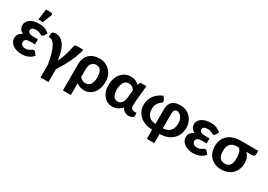

<svg xmlns="http://www.w3.org/2000/svg" viewBox="13 -1738 4030 2885"><g transform="rotate(30 2028.0 -296.0)"><path d="M32 0ZM400 -406.5Q392.5 -394.5 386 -391Q379.5 -387.5 369.5 -387.5Q361 -387.5 352 -392.8Q343 -398 330.2 -404Q317.5 -410 300 -415.2Q282.5 -420.5 257 -420.5Q217 -420.5 196.2 -406Q175.5 -391.5 175.5 -367.5Q175.5 -341.5 199 -326Q222.5 -310.5 268 -310.5H351V-223H268Q216.5 -223 194.2 -207Q172 -191 172 -162.5Q172 -134 193 -114.8Q214 -95.5 254.5 -95.5Q283 -95.5 301.2 -102.5Q319.5 -109.5 333 -118Q346.5 -126.5 357 -133.5Q367.5 -140.5 380 -140.5Q397 -140.5 405 -128.5L445 -78.5Q423 -53 397.5 -36.5Q372 -20 345.8 -10.5Q319.5 -1 294 2.8Q268.5 6.5 247 6.5Q205 6.5 166 -3.8Q127 -14 97.2 -34Q67.5 -54 49.8 -83.5Q32 -113 32 -151Q32 -193 54.8 -221.8Q77.5 -250.5 114 -267.5Q94.5 -277.5 80.5 -290.5Q66.5 -303.5 57.8 -318Q49 -332.5 45 -348.2Q41 -364 41 -379.5Q41 -408.5 54.8 -434.8Q68.5 -461 95.2 -480.8Q122 -500.5 162 -512Q202 -523.5 254.5 -523.5Q315 -523.5 358.2 -505.5Q401.5 -487.5 431.5 -458.5ZM207 -571 233.5 -759H318Q337 -759 343.8 -747.2Q350.5 -735.5 343.5 -716.5L286 -571Z M671 166V-53Q665 -93 656.2 -136Q647.5 -179 635.8 -220Q624 -261 609.5 -297.5Q595 -334 577.2 -361.5Q559.5 -389 538.8 -405Q518 -421 493.5 -421H474.5V-470.5Q474.5 -481 477.2 -490Q480 -499 487.5 -505.8Q495 -512.5 508 -516.5Q521 -520.5 541.5 -520.5Q592.5 -520.5 630.8 -495.8Q669 -471 696.8 -426.2Q724.5 -381.5 742 -319.5Q759.5 -257.5 769 -183Q786.5 -217 801.2 -254.5Q816 -292 828 -329.8Q840 -367.5 848.8 -404.5Q857.5 -441.5 863.5 -474.5Q867.5 -498 878.5 -506.8Q889.5 -515.5 903 -515.5H1021Q1009.5 -461.5 987.5 -402.2Q965.5 -343 937 -283Q908.5 -223 875.5 -164.8Q842.5 -106.5 809 -55V166Z M1060 -290.5Q1060 -343.5 1075.8 -386.5Q1091.5 -429.5 1122.5 -460Q1153.5 -490.5 1198.8 -507.2Q1244 -524 1303.5 -524Q1354 -524 1399 -506Q1444 -488 1478 -454Q1512 -420 1532 -371.2Q1552 -322.5 1552 -261.5Q1552 -203.5 1536.2 -154.2Q1520.5 -105 1491.5 -69Q1462.5 -33 1421.8 -12.8Q1381 7.5 1331 7.5Q1291 7.5 1257.8 -4.8Q1224.5 -17 1197.5 -39.5V166.5H1060ZM1197.5 -145.5Q1218.5 -118.5 1245.5 -107Q1272.5 -95.5 1298.5 -95.5Q1323.5 -95.5 1344 -105Q1364.5 -114.5 1379.2 -134.8Q1394 -155 1402 -186.5Q1410 -218 1410 -261.5Q1410 -304.5 1402.2 -334.5Q1394.5 -364.5 1380.5 -383Q1366.5 -401.5 1347 -409.8Q1327.5 -418 1303.5 -418Q1281.5 -418 1262.2 -409.8Q1243 -401.5 1228.8 -385.5Q1214.5 -369.5 1206 -345.8Q1197.5 -322 1197.5 -290.5Z M2102.5 5Q2065 5 2033.5 -14Q2002 -33 1984.5 -74Q1967 -51.5 1946.5 -35.8Q1926 -20 1904.5 -10.5Q1883 -1 1861 3.2Q1839 7.5 1819 7.5Q1775 7.5 1737 -10.2Q1699 -28 1671.2 -61Q1643.5 -94 1627.8 -141Q1612 -188 1612 -247Q1612 -309 1629.5 -360.5Q1647 -412 1678.2 -448.5Q1709.5 -485 1752 -505.2Q1794.5 -525.5 1844 -525.5Q1890 -525.5 1926.8 -509Q1963.5 -492.5 1989.5 -465.5L1996 -491.5Q2004 -515.5 2030.5 -515.5H2115L2089.5 -252.5Q2089 -228.5 2086.8 -204.8Q2084.5 -181 2084.5 -158.5Q2084.5 -142 2089.8 -129.8Q2095 -117.5 2103.5 -109.8Q2112 -102 2123.5 -98Q2135 -94 2148 -94H2187V-40.5Q2187 -32 2181.2 -23.8Q2175.5 -15.5 2164.5 -9Q2153.5 -2.5 2137.8 1.2Q2122 5 2102.5 5ZM1854 -99.5Q1874 -99.5 1891.5 -107Q1909 -114.5 1922.5 -131.2Q1936 -148 1945 -174.5Q1954 -201 1958 -239L1969.5 -359.5Q1962.5 -372 1952.5 -383.2Q1942.5 -394.5 1929.5 -403Q1916.5 -411.5 1901 -416.8Q1885.5 -422 1868.5 -422Q1846.5 -422 1826 -412.8Q1805.5 -403.5 1789.8 -383Q1774 -362.5 1764.2 -329.8Q1754.5 -297 1754.5 -250.5Q1754.5 -208.5 1762.5 -179.5Q1770.5 -150.5 1784.2 -132.8Q1798 -115 1816 -107.2Q1834 -99.5 1854 -99.5Z M2355.5 -258Q2355.5 -220 2366.8 -189.5Q2378 -159 2398.8 -137.8Q2419.5 -116.5 2449.2 -104.8Q2479 -93 2516 -92V-347.5Q2516 -394.5 2529 -428Q2542 -461.5 2566.2 -482.8Q2590.5 -504 2624.8 -513.8Q2659 -523.5 2701.5 -523.5Q2757 -523.5 2802.2 -504.2Q2847.5 -485 2880 -451Q2912.5 -417 2930.2 -370.8Q2948 -324.5 2948 -271Q2948 -206.5 2925.2 -155.2Q2902.5 -104 2862.2 -68Q2822 -32 2766.5 -12.5Q2711 7 2645 7.5V166H2516V7Q2450.5 6 2395.8 -13.2Q2341 -32.5 2301.2 -67Q2261.5 -101.5 2239.5 -150.2Q2217.5 -199 2217.5 -258.5Q2217.5 -304 2231.5 -344.5Q2245.5 -385 2271 -418.5Q2296.5 -452 2331.8 -477.8Q2367 -503.5 2409.5 -520.5L2445.5 -466Q2450.5 -458.5 2451.2 -449.8Q2452 -441 2449.5 -433.5Q2447 -426 2442.2 -420Q2437.5 -414 2432 -411.5Q2397 -389 2376.2 -350.5Q2355.5 -312 2355.5 -258ZM2645 -92Q2684 -92.5 2714.8 -104.5Q2745.5 -116.5 2766.8 -139Q2788 -161.5 2799.2 -194.8Q2810.5 -228 2810.5 -271Q2810.5 -307 2800.2 -335.5Q2790 -364 2774.2 -383.8Q2758.5 -403.5 2739.2 -413.8Q2720 -424 2701.5 -424Q2689 -424 2678.8 -420.2Q2668.5 -416.5 2661 -407.5Q2653.5 -398.5 2649.2 -383.8Q2645 -369 2645 -347.5Z M3377 -406.5Q3369.5 -394.5 3363 -391Q3356.5 -387.5 3346.5 -387.5Q3338 -387.5 3329 -392.8Q3320 -398 3307.2 -404Q3294.5 -410 3277 -415.2Q3259.5 -420.5 3234 -420.5Q3194 -420.5 3173.2 -406Q3152.5 -391.5 3152.5 -367.5Q3152.5 -341.5 3176 -326Q3199.5 -310.5 3245 -310.5H3328V-223H3245Q3193.5 -223 3171.2 -207Q3149 -191 3149 -162.5Q3149 -134 3170 -114.8Q3191 -95.5 3231.5 -95.5Q3260 -95.5 3278.2 -102.5Q3296.5 -109.5 3310 -118Q3323.5 -126.5 3334 -133.5Q3344.5 -140.5 3357 -140.5Q3374 -140.5 3382 -128.5L3422 -78.5Q3400 -53 3374.5 -36.5Q3349 -20 3322.8 -10.5Q3296.5 -1 3271 2.8Q3245.5 6.5 3224 6.5Q3182 6.5 3143 -3.8Q3104 -14 3074.2 -34Q3044.5 -54 3026.8 -83.5Q3009 -113 3009 -151Q3009 -193 3031.8 -221.8Q3054.5 -250.5 3091 -267.5Q3071.5 -277.5 3057.5 -290.5Q3043.5 -303.5 3034.8 -318Q3026 -332.5 3022 -348.2Q3018 -364 3018 -379.5Q3018 -408.5 3031.8 -434.8Q3045.5 -461 3072.2 -480.8Q3099 -500.5 3139 -512Q3179 -523.5 3231.5 -523.5Q3292 -523.5 3335.2 -505.5Q3378.5 -487.5 3408.5 -458.5Z M3909.5 -412Q3938.5 -384.5 3955.2 -344Q3972 -303.5 3972 -249Q3972 -193.5 3953.5 -146.2Q3935 -99 3901.2 -65Q3867.5 -31 3820 -11.8Q3772.5 7.5 3714.5 7.5Q3656.5 7.5 3608.8 -10.2Q3561 -28 3526.8 -61.5Q3492.5 -95 3473.8 -142.8Q3455 -190.5 3455 -250.5Q3455 -313 3476 -362.2Q3497 -411.5 3536 -445.5Q3575 -479.5 3630.5 -497.2Q3686 -515 3755 -515H4055.5V-450Q4055.5 -444 4052.5 -437.2Q4049.5 -430.5 4044 -425Q4038.5 -419.5 4030.5 -415.8Q4022.5 -412 4013 -412ZM3830.5 -255Q3830.5 -279.5 3827.8 -304Q3825 -328.5 3818.5 -349.8Q3812 -371 3802 -387.2Q3792 -403.5 3778 -412H3754Q3672 -412 3634.5 -372Q3597 -332 3597 -248Q3597 -96 3714 -96Q3773.5 -96 3802 -135.2Q3830.5 -174.5 3830.5 -255Z"/></g></svg>

Font: Lato Heavy
Style: Regular
Weight: 800
Designer: Lukasz Dziedzic
Foundry: tyPoland Lukasz Dziedzic
Version: Version 2.007; 2014-02-27